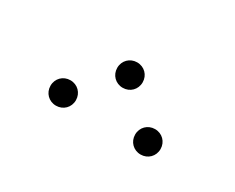

<svg xmlns="http://www.w3.org/2000/svg" viewBox="-41 -597 481 393"><g transform="rotate(30 200.0 -400.0)"><path d="M200 -420C217 -420 230 -433 230 -450C230 -467 217 -480 200 -480C183 -480 170 -467 170 -450C170 -433 183 -420 200 -420ZM100 -320C117 -320 130 -333 130 -350C130 -367 117 -380 100 -380C83 -380 70 -367 70 -350C70 -333 83 -320 100 -320ZM300 -320C317 -320 330 -333 330 -350C330 -367 317 -380 300 -380C283 -380 270 -367 270 -350C270 -333 283 -320 300 -320Z"/></g></svg>

Font: TINY 5x3 60
Style: Regular
Weight: 150
Designer: Jack Halten Fahnestock
Foundry: Velvetyne Type Foundry
Version: Version 1.002;hotconv 1.0.109;makeotfexe 2.5.65596